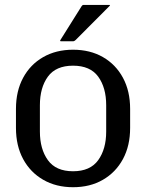

<svg xmlns="http://www.w3.org/2000/svg" viewBox="-20 -745 595 782"><path d="M45 -224V-301.5Q45 -374 74.2 -428.2Q103.5 -482.5 156 -512.5Q208.5 -542.5 277.5 -542.5Q347 -542.5 399.2 -512.5Q451.5 -482.5 480.8 -428.2Q510 -374 510 -301.5V-224Q510 -151.5 480.8 -97.2Q451.5 -43 399.2 -12.8Q347 17.5 277.5 17.5Q208.5 17.5 156 -12.8Q103.5 -43 74.2 -97.2Q45 -151.5 45 -224ZM142.5 -209Q142.5 -138 175 -92.8Q207.5 -47.5 277.5 -47.5Q347.5 -47.5 380 -92.8Q412.5 -138 412.5 -209V-316.5Q412.5 -388 380 -432.8Q347.5 -477.5 277.5 -477.5Q207.5 -477.5 175 -432.8Q142.5 -388 142.5 -316.5ZM228 -577Q223 -577 226 -582L312.5 -720Q315.5 -725 320.5 -725H425.5Q430.5 -725 425.5 -720L288 -582Q283 -577 278 -577Z"/></svg>

Font: MFEK Sans
Style: Regular
Weight: 400
Designer: Owen Earl
Foundry: indestructible type*
Version: Version 0.001; ttfautohint (v1.8.4.7-5d5b)